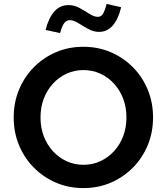

<svg xmlns="http://www.w3.org/2000/svg" viewBox="-20 -950 852 981"><path d="M406 11Q331 11 266.5 -16.5Q202 -44 153 -93.5Q104 -143 77 -208.5Q50 -274 50 -350Q50 -426 77 -491.5Q104 -557 153 -606.5Q202 -656 266.5 -683.5Q331 -711 406 -711Q481 -711 545.5 -683.5Q610 -656 659 -606.5Q708 -557 735 -491.5Q762 -426 762 -350Q762 -274 735 -208.5Q708 -143 659 -93.5Q610 -44 545.5 -16.5Q481 11 406 11ZM406 -108Q453 -108 493 -126.5Q533 -145 563 -178Q593 -211 609.5 -254.5Q626 -298 626 -350Q626 -402 609.5 -445.5Q593 -489 563 -522Q533 -555 493 -573.5Q453 -592 406 -592Q360 -592 320 -573.5Q280 -555 250 -522Q220 -489 203.5 -445.5Q187 -402 187 -350Q187 -298 203.5 -254.5Q220 -211 250 -178Q280 -145 320 -126.5Q360 -108 406 -108ZM287 -781 213 -797Q229 -860 258 -892Q287 -924 330 -924Q360 -924 387 -909Q414 -894 437.5 -879Q461 -864 480 -864Q496 -864 505.5 -878.5Q515 -893 525 -930L599 -913Q584 -851 555.5 -819Q527 -787 486 -787Q458 -787 431 -802Q404 -817 380 -832Q356 -847 337 -847Q320 -847 308.5 -832.5Q297 -818 287 -781Z"/></svg>

Font: Red Hat Text SemiBold
Style: Regular
Weight: 600
Designer: Pentagram, MCKL
Foundry: MCKL
Version: Version 1.030